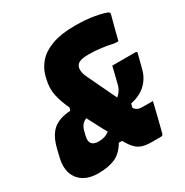

<svg xmlns="http://www.w3.org/2000/svg" viewBox="-180 -844 952 987"><g transform="rotate(-30 296.0 -350.0)"><path d="M124 9Q46 9 9 -39Q-28 -87 -7 -168L4 -213Q21 -278 56.5 -308Q92 -338 159 -342L164 -359Q141 -407 131.5 -451Q122 -495 134 -544L138 -561Q149 -603 178.5 -636.5Q208 -670 262 -689.5Q316 -709 397 -709Q463 -709 512 -700Q561 -691 581 -682Q591 -677 588 -666Q579 -632 570 -598.5Q561 -565 552 -528H532Q497 -536 459.5 -541Q422 -546 387 -546Q359 -546 344.5 -542.5Q330 -539 322 -533Q318 -529 314.5 -524.5Q311 -520 309 -512Q302 -488 321 -450Q343 -403 363.5 -360.5Q384 -318 402 -280Q428 -303 436 -330Q443 -357 449 -382.5Q455 -408 462 -435H599Q610 -435 607 -424L587 -347Q576 -298 541.5 -264Q507 -230 449 -218L443 -196Q451 -183 462.5 -178Q474 -173 493 -173H552Q542 -131 531.5 -89Q521 -47 510 -4Q507 7 496 7H445Q411 7 388.5 0.5Q366 -6 348.5 -23.5Q331 -41 312 -75H293Q264 -26 224 -8.5Q184 9 124 9ZM163 -192Q148 -132 208 -132Q225 -132 240.5 -136.5Q256 -141 272 -153Q257 -179 242 -208.5Q227 -238 211 -268Q191 -259 181.5 -245Q172 -231 168 -212Z"/></g></svg>

Font: Recursive Sn Lnr St Blk
Style: Italic
Weight: 900
Italic angle: -15°
Version: Version 1.079;hotconv 1.0.112;makeotfexe 2.5.65598; ttfautoh